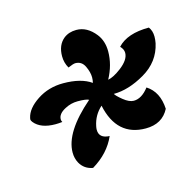

<svg xmlns="http://www.w3.org/2000/svg" viewBox="-59 -756 427 421"><g transform="rotate(-15 154.0 -546.0)"><path d="M104.5 -395.5Q85 -398.9 75.7 -415.5Q69.8 -426.3 69.8 -439.5Q69.8 -485.8 134.8 -542Q128.9 -545.4 109.4 -545.4Q94.2 -545.4 80.6 -538.1Q63.5 -529.3 63.5 -516.6Q63.5 -513.2 65.4 -510.3Q57.1 -509.3 49.8 -509.3Q16.6 -509.3 2 -527.3Q-1 -530.8 -1 -534.2L-0.5 -537.1Q3.9 -557.6 29.8 -574.7Q55.7 -591.8 88.9 -591.8Q129.4 -591.8 152.3 -575.7Q153.8 -582 153.8 -587.9Q153.8 -599.6 147.2 -613.5Q140.6 -627.4 126 -627.4Q121.6 -627.4 109.4 -622.1Q102.1 -634.8 102.1 -649.4Q102.1 -674.8 118.2 -688Q129.9 -697.3 147 -697.3Q171.4 -697.3 189.9 -673.8Q202.6 -657.7 202.6 -633.8Q202.6 -603.5 186.5 -573.7Q198.7 -575.7 216.8 -589.4Q237.8 -605.5 237.8 -621.1Q237.8 -629.4 230.5 -636.7Q252.9 -661.1 302.2 -661.1Q309.1 -652.3 309.1 -638.7Q309.1 -631.8 307.6 -624Q298.8 -584 261.5 -562.3Q224.1 -540.5 190.4 -540.5Q192.9 -535.6 205.8 -525.1Q218.8 -514.6 229 -514.6Q247.1 -514.6 263.2 -535.6Q290 -518.6 292 -479.5Q276.4 -449.2 238.8 -449.2Q173.3 -449.2 157.7 -522.5Q139.6 -506.3 134.8 -482.4Q133.8 -478 133.8 -474.1Q133.8 -454.6 157.7 -453.6Q142.1 -418 104.5 -395.5Z"/></g></svg>

Font: Balgruf
Style: Italic
Weight: 500
Italic angle: -12°
Designer: Paul James Miller
Foundry: High-Logic / Made with FontCreator
Version: Version 1.201;March 28, 2021;FontCreator 13.0.0.2683 64-bit